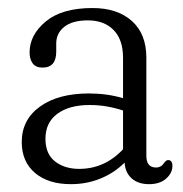

<svg xmlns="http://www.w3.org/2000/svg" viewBox="-20 -460 468 490"><path d="M35.5 -97.5Q35.5 -154.5 82 -188Q128.5 -221.5 207 -221.5Q253 -221.5 294 -209.5V-312.5Q294 -359 269.8 -383.5Q245.5 -408 204.5 -408Q164.5 -408 144 -391.5Q123.5 -375 123.5 -349V-328Q123.5 -287.5 88.5 -287.5Q71 -287.5 63.2 -298.5Q55.5 -309.5 55.5 -326Q55.5 -371 96.8 -405.2Q138 -439.5 216 -439.5Q279.5 -439.5 316.5 -406.5Q353.5 -373.5 353.5 -313V-62.5Q353.5 -32.5 378 -32.5Q391.5 -32.5 398.5 -44Q404 -51.5 409 -51.5Q420 -51.5 420 -36.5Q420 -18.5 404 -4.2Q388 10 360.5 10Q332.5 10 316 -4.8Q299.5 -19.5 298 -45Q272 -19 236.8 -4.5Q201.5 10 161 10Q103 10 69.2 -18.8Q35.5 -47.5 35.5 -97.5ZM96 -106Q96 -67 120.5 -48Q145 -29 182 -29Q247 -29 294 -79V-178Q274.5 -184.5 253.2 -188.2Q232 -192 208.5 -192Q156.5 -192 126.2 -169.5Q96 -147 96 -106Z"/></svg>

Font: Fraunces 144pt SuperSoft Light
Style: Regular
Weight: 300
Version: Version 1.000;[0bf87f6ff]